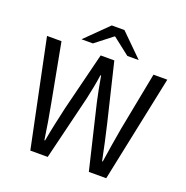

<svg xmlns="http://www.w3.org/2000/svg" viewBox="-146 -976 1078 1110"><g transform="rotate(20 393.0 -420.5)"><path d="M159 0 23 -656H112L179 -299Q189 -246 198 -193Q207 -140 215 -84H219Q229 -140 240.5 -193Q252 -246 264 -299L353 -656H437L523 -299Q535 -247 547 -193.5Q559 -140 570 -84H574Q582 -140 591 -193Q600 -246 609 -299L678 -656H763L626 0H519L425 -394Q417 -431 409.5 -468.5Q402 -506 395 -548H391Q385 -506 377.5 -468.5Q370 -431 362 -394L266 0ZM217 -706 354 -841H432L569 -706H499L395 -787H391L287 -706Z"/></g></svg>

Font: Source Sans 3
Style: Regular
Weight: 400
Designer: Paul D. Hunt
Foundry: Adobe
Version: Version 3.046;hotconv 1.0.118;makeotfexe 2.5.65603